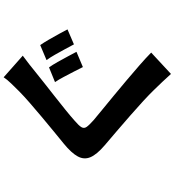

<svg xmlns="http://www.w3.org/2000/svg" viewBox="27 -891 946 1040"><g transform="rotate(-90 500.0 -371.0)"><path d="M655 -578.5Q668.5 -559.7 684.3 -531.7Q700 -503.6 714.9 -475.8Q729.9 -448 739.3 -429.8L656.7 -395Q646.7 -415.8 632.3 -443.3Q617.8 -470.9 603.4 -498.5Q588.9 -526.2 575.2 -546ZM775.8 -626.2Q788.8 -607.8 805 -579.8Q821.2 -551.8 836.2 -524.5Q851.1 -497.3 860.8 -478.4L779.7 -443.5Q768.5 -464.5 753.7 -492Q738.8 -519.4 723.6 -546.3Q708.4 -573.1 694.4 -591.9ZM718.4 -720.7Q694.8 -703.5 671.5 -685.2Q648.3 -666.9 630.2 -652.1Q606.3 -632.5 571.7 -605.4Q537.2 -578.3 499.3 -548.5Q461.5 -518.6 426.6 -490.6Q391.7 -462.5 367.2 -440.6Q340.4 -417.9 331.5 -403.5Q322.7 -389 332.4 -375Q342.2 -360.9 369.1 -337Q391.7 -318 425.8 -290.1Q459.9 -262.2 500.8 -228.5Q541.7 -194.8 583.9 -159.2Q626 -123.6 665.3 -89.4Q704.6 -55.2 735.2 -25.1L619.5 82.1Q598.6 58.4 576.3 35.2Q553.9 11.9 532.1 -10.7Q509.1 -34.4 473 -67.9Q436.8 -101.3 394.2 -138.3Q351.6 -175.3 309.5 -211.6Q267.3 -247.9 232.9 -276.9Q183.2 -319.4 168.6 -354Q153.9 -388.6 172.8 -423Q191.6 -457.5 241.8 -498.5Q271.1 -522.3 309.1 -553.5Q347.1 -584.6 387.1 -618.2Q427.2 -651.8 463.4 -683.3Q499.6 -714.8 524.6 -739.5Q545.8 -760.9 568 -783.7Q590.1 -806.5 601.4 -824.3Z"/></g></svg>

Font: Noto Sans TC Thin
Style: Regular
Weight: 100
Designer: Ryoko NISHIZUKA 西塚涼子 (kana, bopomofo & ideographs); Paul D. Hunt (Latin, Greek & Cyrillic); Sandoll Communications 산돌커뮤니
Foundry: Adobe
Version: Version 2.004-H2;hotconv 1.0.118;makeotfexe 2.5.65603